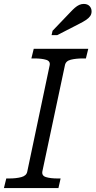

<svg xmlns="http://www.w3.org/2000/svg" viewBox="-40 -959 487 979"><path d="M99 -84 213 -625Q218 -647 195.5 -654Q173 -661 136 -661H120L132 -710H410L398 -661H383Q347 -661 321 -654.5Q295 -648 291 -626L176 -85Q172 -63 194.5 -56Q217 -49 254 -49H269L258 0H-20L-8 -49H7Q43 -49 69 -56Q95 -63 99 -84ZM318 -896Q331 -910 342 -919.5Q353 -929 364 -934Q375 -939 387 -939Q406 -939 416.5 -928Q427 -917 427 -901Q427 -887 419.5 -876.5Q412 -866 397.5 -856.5Q383 -847 363 -837L252 -780H223L228 -802Z"/></svg>

Font: Roboto Serif 20pt Light
Style: Italic
Weight: 300
Italic angle: -10°
Version: Version 1.007